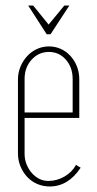

<svg xmlns="http://www.w3.org/2000/svg" viewBox="-20 -669 352 695"><path d="M45 -381Q45 -406 54 -427.5Q63 -449 78 -465.5Q93 -482 113.5 -491.5Q134 -501 157 -501Q180 -501 200 -492Q220 -483 235 -466.5Q250 -450 258.5 -428.5Q267 -407 267 -381V-242H69V-112Q69 -92 76 -74.5Q83 -57 94.5 -43.5Q106 -30 121.5 -22Q137 -14 155 -14Q186 -14 213.5 -30Q241 -46 255 -72L272 -62Q227 6 160 6Q136 6 115 -3Q94 -12 78.5 -28.5Q63 -45 54 -67Q45 -89 45 -114ZM243 -262V-383Q243 -425 218.5 -453Q194 -481 157 -481Q120 -481 94.5 -453Q69 -425 69 -383V-262ZM100 -649 156 -580 213 -649H231L163 -545H149L82 -649Z"/></svg>

Font: Moniqa Thin Paragraph
Style: Regular
Weight: 100
Designer: Rajesh Rajput
Foundry: Rajesh Rajput
Version: Version 1.000